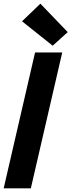

<svg xmlns="http://www.w3.org/2000/svg" viewBox="-44 -1026 394 1046"><path d="M147 -740H295L124 0H-24ZM76 -910 176 -1006 325 -851 243 -777Z"/></svg>

Font: KaiGen Gothic CN Bold
Style: Bold
Weight: 700
Designer: Ryoko NISHIZUKA  (kana & ideographs); Paul D. Hunt (Latin, Greek & Cyrillic); Wenlong ZHANG  (bopomofo); Sandoll Communi
Foundry: Adobe Systems Incorporated
Version: Version 1.002.20150501